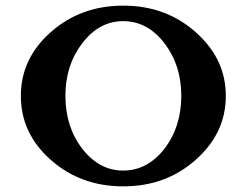

<svg xmlns="http://www.w3.org/2000/svg" viewBox="-20 -650 863 681"><path d="M781 -310C781 -398 745 -473 674 -536C603 -599 518 -630 417 -630C317 -630 231 -599 160 -536C89 -473 54 -398 54 -310C54 -221 89 -146 160 -83C231 -20 317 11 417 11C518 11 603 -20 674 -83C745 -146 781 -221 781 -310ZM623 -310C623 -237 603 -174 563 -122C523 -71 474 -45 417 -45C360 -45 312 -71 272 -122C232 -174 212 -237 212 -310C212 -383 232 -445 272 -497C312 -549 360 -575 417 -575C474 -575 523 -549 563 -497C603 -445 623 -383 623 -310Z"/></svg>

Font: GFS Jackson
Style: Regular
Weight: 400
Designer: George Matthiopoulos
Foundry: George Matthiopoulos
Version: Version 1.0